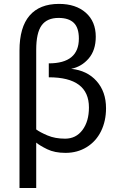

<svg xmlns="http://www.w3.org/2000/svg" viewBox="-20 -762 614 976"><path d="M519 -211.9Q519 -147 493.7 -95.2Q468.3 -43.5 420.9 -14.2Q373.5 15.1 313 15.1Q257.8 15.1 220 -3.4Q182.1 -22 164.1 -37.1V193.8H79.1V-504.9Q79.1 -623.5 130.4 -682.9Q181.6 -742.2 279.8 -742.2Q365.2 -742.2 416 -697.5Q466.8 -652.8 466.8 -575.2Q466.8 -506.8 430.9 -464.8Q395 -422.9 341.8 -412.1Q422.9 -403.8 470.9 -349.9Q519 -295.9 519 -211.9ZM164.1 -104Q183.1 -89.8 221.4 -73.5Q259.8 -57.1 311 -57.1Q366.2 -57.1 399.2 -101.1Q432.1 -145 432.1 -215.8Q432.1 -369.1 228 -369.1V-439.9Q380.9 -439.9 380.9 -565.9Q380.9 -621.1 355 -646Q329.1 -670.9 277.8 -670.9Q219.2 -670.9 191.7 -633.1Q164.1 -595.2 164.1 -508.8Z"/></svg>

Font: Lorenzo Sans
Style: Regular
Weight: 400
Foundry: Intel Corporation
Version: Version 1.00; ttfautohint (v1.5)